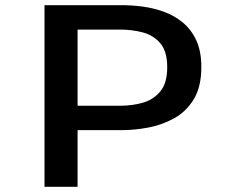

<svg xmlns="http://www.w3.org/2000/svg" viewBox="-20 -720 915 740"><path d="M151.5 0V-700H452Q489 -700 530.5 -694.5Q572 -689 612 -674.5Q652 -660 684.5 -633.2Q717 -606.5 736.5 -564.5Q756 -522.5 756 -461Q756 -385 726.5 -337Q697 -289 650.2 -263.5Q603.5 -238 550.8 -228.2Q498 -218.5 452 -218.5H279V0ZM279 -312.5H444Q489 -312.5 530.5 -324.2Q572 -336 598.2 -368Q624.5 -400 624.5 -461Q624.5 -521.5 598.2 -552.8Q572 -584 530.5 -595Q489 -606 444 -606H279Z"/></svg>

Font: Trispace SemiExpanded Medium
Style: Regular
Weight: 500
Width: 6
Designer: Tyler Finck
Foundry: Etcetera Type Company
Version: Version 1.210; ttfautohint (v1.8.3)